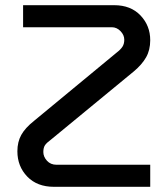

<svg xmlns="http://www.w3.org/2000/svg" viewBox="-20 -720 649 740"><path d="M188 0Q123 0 85 -39.5Q47 -79 47 -137Q47 -173 62 -200Q77 -227 111 -254L428 -516Q445 -529 452 -540Q459 -551 459 -567Q459 -585 444.5 -600Q430 -615 411 -615H69V-700H420Q484 -700 521.5 -660.5Q559 -621 559 -565Q559 -527 543 -499Q527 -471 496 -445L179 -184Q160 -170 153.5 -160.5Q147 -151 147 -134Q147 -116 161 -100.5Q175 -85 198 -85H559V0Z"/></svg>

Font: MuseoModerno
Style: Regular
Weight: 400
Designer: Pablo Cosgaya, Héctor Gatti, Marcela Romero, and the Authors of The MuseoModerno Project.
Foundry: Omnibus-Type Team
Version: Version 1.001